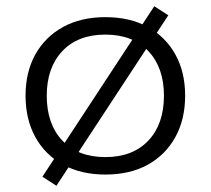

<svg xmlns="http://www.w3.org/2000/svg" viewBox="-20 -552 676 616"><path d="M318 8Q240 8 182.5 -23.5Q125 -55 93.5 -112Q62 -169 62 -245Q62 -321 93.5 -377.5Q125 -434 182.5 -465.5Q240 -497 318 -497Q397 -497 454 -465.5Q511 -434 542.5 -377.5Q574 -321 574 -245Q574 -169 542.5 -112Q511 -55 454 -23.5Q397 8 318 8ZM318 -48Q406 -48 456 -101Q506 -154 506 -245Q506 -335 456 -388Q406 -441 318 -441Q230 -441 180 -388Q130 -335 130 -245Q130 -154 180 -101Q230 -48 318 -48ZM161 44 116 15 475 -532 520 -503Z"/></svg>

Font: Nunito Sans 10pt SemiExpanded Light
Style: Regular
Weight: 300
Width: 6
Designer: Vernon Adams
Foundry: Vernon Adams
Version: Version 3.101;gftools[0.9.27]